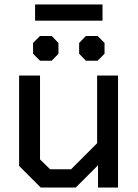

<svg xmlns="http://www.w3.org/2000/svg" viewBox="-20 -834 615 854"><path d="M65 -96V-498H158V-125L203 -81H296L412 -197V-498H505V0H416V-99L317 0H161ZM136 -814H436V-742H136ZM127 -595V-643L158 -674H210L240 -643V-595L210 -564H158ZM332 -595V-643L362 -674H414L445 -643V-595L414 -564H362Z"/></svg>

Font: Chakra Petch Medium
Style: Regular
Weight: 500
Designer: Katatrad Aksorn Co.,Ltd.
Foundry: Cadson Demak Co.,Ltd.
Version: Version 1.000; ttfautohint (v1.6)